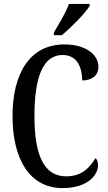

<svg xmlns="http://www.w3.org/2000/svg" viewBox="-20 -951 553 981"><path d="M255 -784V-771H296C346 -813 418 -886 438 -921V-931H332C317 -886 283 -833 255 -784ZM300 10C432 10 481 -60 481 -107C481 -122 476 -137 468 -143C438 -95 399 -50 318 -50C203 -50 156 -161 156 -358C156 -551 197 -670 300 -670C375 -670 400 -605 400 -540C452 -540 483 -568 483 -609C483 -671 420 -724 309 -724C134 -724 44 -578 44 -358C44 -137 132 10 300 10Z"/></svg>

Font: Noto Serif Ethiopic ExtraCondensed Medium
Style: Regular
Weight: 500
Width: 2
Designer: Monotype Design Team
Foundry: Monotype Imaging Inc.
Version: Version 2.102